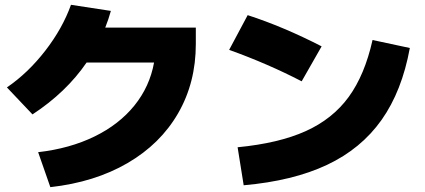

<svg xmlns="http://www.w3.org/2000/svg" viewBox="-20 -771 1769 799"><path d="M621.1 -510.7H340.3Q255.4 -386.7 115.2 -294.9L8.8 -407.2Q96.7 -467.3 168.5 -560.1Q240.2 -652.8 275.4 -751L441.4 -725.6Q431.6 -690.4 418 -656.2H794.9V-587.9Q794.9 -427.2 721.2 -299.6Q647.5 -171.9 510.7 -92.3Q374 -12.7 189.5 7.8L138.7 -137.7Q270.5 -152.8 373 -202.9Q475.6 -252.9 539.3 -331.8Q603 -410.6 621.1 -510.7Z M1530.3 -604.5 1685.5 -571.3Q1652.8 -392.1 1567.9 -272Q1482.9 -151.9 1341.1 -85Q1199.2 -18.1 994.1 0L968.8 -158.2Q1140.1 -174.8 1252.2 -225.3Q1364.3 -275.9 1431.2 -367.7Q1498 -459.5 1530.3 -604.5ZM933.6 -563.5 1010.7 -708Q1159.7 -659.7 1318.4 -578.1L1235.4 -432.6Q1095.2 -505.4 933.6 -563.5Z"/></svg>

Font: Pretendard GOV Black
Style: Regular
Weight: 900
Designer: Base glyphs from Inter by Rasmus Andersson; Hangeul glyphs from Noto Sans CJK(Source Han Sans) by Jang Soo-young and Kan
Foundry: Kil Hyung-jin
Version: Version 1.309